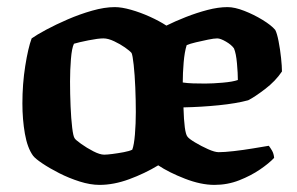

<svg xmlns="http://www.w3.org/2000/svg" viewBox="-20 -520 836 540"><path d="M260 0Q234 0 204 -9.5Q174 -19 146.5 -33Q119 -47 99 -60.5Q79 -74 73 -82Q57 -104 50 -144Q43 -184 43 -229Q43 -284 51 -334.5Q59 -385 69 -412Q83 -422 110 -436.5Q137 -451 170.5 -465.5Q204 -480 239 -490Q274 -500 303 -500Q322 -500 348.5 -492.5Q375 -485 401.5 -473Q428 -461 448 -448Q472 -460 502.5 -472Q533 -484 563.5 -492Q594 -500 620 -500Q640 -500 667 -489.5Q694 -479 718.5 -464Q743 -449 754 -436Q759 -427 763.5 -404Q768 -381 770.5 -357Q773 -333 773 -319Q755 -292 725.5 -269.5Q696 -247 678 -238Q645 -229 595.5 -224Q546 -219 496 -218Q498 -147 507 -136Q511 -130 528.5 -119.5Q546 -109 565 -100.5Q584 -92 595 -92Q611 -92 637.5 -95Q664 -98 691 -102.5Q718 -107 736 -110Q740 -105 745 -96.5Q750 -88 751 -76Q737 -61 711.5 -43.5Q686 -26 653 -13Q620 0 583 0Q545 0 500 -17.5Q455 -35 425 -55Q387 -32 343.5 -16Q300 0 260 0ZM273 -85Q281 -85 296.5 -87Q312 -89 328 -92Q344 -95 352 -99Q357 -112 359.5 -142Q362 -172 362 -205Q362 -238 360.5 -274Q359 -310 356 -337.5Q353 -365 350 -371Q345 -377 331.5 -386.5Q318 -396 301 -404Q284 -412 271 -412Q256 -412 228.5 -406.5Q201 -401 188 -397Q182 -385 179.5 -354Q177 -323 177 -291Q177 -256 178.5 -221Q180 -186 183 -161Q186 -136 190 -131Q192 -127 208 -115.5Q224 -104 242.5 -94.5Q261 -85 273 -85ZM557 -285Q578 -285 606.5 -287.5Q635 -290 649 -295Q649 -313 646.5 -341.5Q644 -370 638 -384Q631 -394 615.5 -403Q600 -412 591 -412Q582 -412 565 -408.5Q548 -405 531 -401Q514 -397 505 -393Q499 -374 496.5 -344Q494 -314 494 -288Q507 -286 523 -285.5Q539 -285 557 -285Z"/></svg>

Font: Texturina
Style: Bold
Weight: 700
Designer: Guillermo Torres Carreño
Foundry: Omnibus-Type
Version: Version 1.002; ttfautohint (v1.8.3)